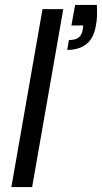

<svg xmlns="http://www.w3.org/2000/svg" viewBox="-20 -757 413 777"><path d="M26 0 152 -720H236L110 0ZM252 -555 259 -595Q285 -595 297.5 -604.5Q310 -614 314 -633L317 -654H269L284 -737H372Q373 -711 372.5 -692Q372 -673 368 -653Q359 -601 329 -578Q299 -555 252 -555Z"/></svg>

Font: DM Sans 11pt
Style: Italic
Weight: 400
Italic angle: -10°
Version: Version 4.004;gftools[0.9.30]